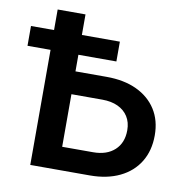

<svg xmlns="http://www.w3.org/2000/svg" viewBox="-81 -806 862 885"><g transform="rotate(10 350.0 -364.0)"><path d="M205.1 -460.9H394.5Q476.1 -460.9 535.4 -433.1Q594.7 -405.3 627.2 -354.5Q659.7 -303.7 659.7 -233.4Q659.7 -162.1 627.7 -109.6Q595.7 -57.1 536.6 -28.6Q477.5 0 396.5 0H118.2V-727.5H248.5V-107.9H393.1Q457 -107.9 493.9 -141.8Q530.8 -175.8 530.8 -234.9Q530.8 -272 513.9 -298.6Q497.1 -325.2 466.3 -339.6Q435.5 -354 393.1 -354H205.1ZM10.3 -538.6V-631.3H426.3V-538.6Z"/></g></svg>

Font: Inter 18pt SemiBold
Style: Regular
Weight: 600
Designer: Rasmus Andersson
Foundry: rsms
Version: Version 4.001;git-66647c0bb